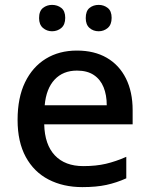

<svg xmlns="http://www.w3.org/2000/svg" viewBox="-20 -756 612 786"><path d="M295 -549Q366 -549 417 -519.5Q468 -490 495.5 -435Q523 -380 523 -305V-247H161Q163 -164 204.5 -120Q246 -76 321 -76Q373 -76 413.5 -85.5Q454 -95 497 -114V-26Q457 -8 415.5 1Q374 10 317 10Q239 10 179 -21Q119 -52 85.5 -113.5Q52 -175 52 -265Q52 -356 82.5 -419Q113 -482 167.5 -515.5Q222 -549 295 -549ZM295 -467Q238 -467 203.5 -430Q169 -393 163 -325H417Q417 -367 404 -399Q391 -431 364 -449Q337 -467 295 -467ZM140 -682Q140 -711 156 -723.5Q172 -736 193 -736Q215 -736 231 -723.5Q247 -711 247 -683Q247 -655 231 -641.5Q215 -628 193 -628Q172 -628 156 -641.5Q140 -655 140 -682ZM331 -682Q331 -711 346.5 -723.5Q362 -736 384 -736Q405 -736 421 -723.5Q437 -711 437 -683Q437 -655 421 -641.5Q405 -628 384 -628Q362 -628 346.5 -641.5Q331 -655 331 -682Z"/></svg>

Font: Noto Sans Hebrew Medium
Style: Regular
Weight: 500
Designer: Monotype Design Team
Foundry: Monotype Imaging Inc.
Version: Version 2.003